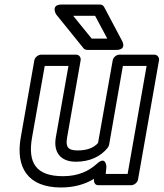

<svg xmlns="http://www.w3.org/2000/svg" viewBox="-20 -795 724 850"><path d="M316 -79C376 -79 425 -101 457 -141C460 -145 462 -150 463 -154L524 -503H629L545 -25H448L451 -56C451 -56 450 -107 410 -71C374 -38 327 -15 259 -15C139 -15 102 -74 122 -187L178 -503H283L227 -186C216 -122 247 -79 316 -79ZM416 25H561C572 25 588 15 591 0L684 -528C686 -539 678 -553 663 -553H508C497 -553 482 -543 479 -528L414 -162C397 -143 370 -129 324 -129C280 -129 270 -145 277 -186L337 -528C339 -539 332 -553 317 -553H162C151 -553 135 -543 132 -528L72 -187C48 -53 104 35 250 35C306 35 354 22 396 -3C395 13 400 25 416 25ZM455 -624H386L304 -725H401ZM494 -574C543 -574 521 -613 521 -613L441 -764C438 -770 431 -775 423 -775H253C203 -775 228 -732 228 -732L350 -581C353 -577 360 -574 367 -574Z"/></svg>

Font: Asimov
Style: WidOuIt
Weight: 500
Designer: Google
Version: Version 2.000980; 2014